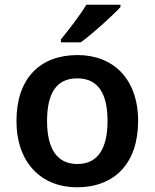

<svg xmlns="http://www.w3.org/2000/svg" viewBox="-20 -786 657 816"><path d="M492 -756V-766H347C320 -721 270 -656 239 -619V-606H323C372 -641 458 -719 492 -756ZM567 -272C567 -452 460 -552 310 -552C149 -552 50 -452 50 -272C50 -92 158 10 307 10C467 10 567 -92 567 -272ZM180 -272C180 -387 218 -453 308 -453C398 -453 437 -387 437 -272C437 -158 398 -89 309 -89C219 -89 180 -158 180 -272Z"/></svg>

Font: Noto Sans Lao SemiBold
Style: Regular
Weight: 600
Designer: Monotype Design Team
Foundry: Monotype Imaging Inc.
Version: Version 2.003